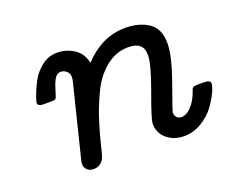

<svg xmlns="http://www.w3.org/2000/svg" viewBox="-86 -617 917 760"><g transform="rotate(-20 373.0 -236.5)"><path d="M68.8 -317.9Q68.8 -324.7 77.4 -348.4Q85.9 -372.1 101.6 -402.1Q117.2 -432.1 146.5 -455.1Q175.8 -478 211.9 -478Q249 -478 281.5 -458Q314 -438 323.2 -395Q401.4 -478 499 -478Q557.1 -478 596.7 -451.9Q636.2 -425.8 636.2 -363.8Q636.2 -309.6 599.1 -206.8Q562 -104 562 -97.2Q562 -85 569.6 -77.4Q577.1 -69.8 588.9 -69.8Q610.8 -69.8 631.8 -92.5Q652.8 -115.2 665 -150.9Q668.9 -164.1 675 -166.5Q681.2 -168.9 704.1 -168.9H716.8Q745.6 -168.9 746.1 -154.8Q746.1 -142.6 734.6 -117.7Q723.1 -92.8 702.6 -64.9Q682.1 -37.1 647.5 -16.1Q612.8 4.9 574.2 4.9Q531.2 4.9 501.7 -19.5Q472.2 -43.9 472.2 -84Q472.2 -102.1 510 -205.1Q547.9 -308.1 547.9 -347.2Q547.9 -401.9 484.9 -401.9Q484.4 -401.9 483.9 -401.9Q432.1 -401.9 389.6 -367.4Q347.2 -333 321.5 -279.5Q295.9 -226.1 279.5 -175.5Q263.2 -125 252.2 -79.1Q241.2 -33.2 237.8 -25.9Q223.6 4.9 190.9 4.9Q175.8 4.9 165.3 -4.6Q154.8 -14.2 154.8 -28.8Q154.8 -40 158.2 -49.8L231.9 -347.2Q234.9 -358.4 234.9 -367.2Q234.9 -383.3 223.9 -392.6Q212.9 -401.9 200.2 -401.9Q182.1 -401.9 171.6 -380.9Q161.1 -359.9 154.5 -335.4Q147.9 -311 143.1 -307.1Q139.2 -304.2 124 -304.2H94.2Q93.3 -304.2 92.8 -304.2Q68.8 -304.2 68.8 -317.9Z"/></g></svg>

Font: CMU Concrete
Style: BoldItalic
Weight: 700
Italic angle: -14.04°
Version: Version 0.7.0